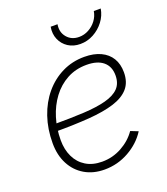

<svg xmlns="http://www.w3.org/2000/svg" viewBox="-139 -847 831 954"><g transform="rotate(-20 276.5 -370.5)"><path d="M250.5 9.3Q190.9 9.3 146 -17.1Q101.1 -43.5 76.2 -91.1Q51.3 -138.7 51.3 -202.1Q51.3 -276.9 73 -340.6Q94.7 -404.3 134.5 -451.7Q174.3 -499 228 -525.4Q281.7 -551.8 345.2 -551.8Q395.5 -551.8 431.4 -534.9Q467.3 -518.1 486.1 -487.1Q504.9 -456.1 504.9 -412.6Q504.9 -360.4 477.1 -328.4Q449.2 -296.4 395.5 -279.5Q341.8 -262.7 263.4 -256.8Q185.1 -251 84.5 -251L88.4 -288.1Q178.7 -288.1 248 -291.7Q317.4 -295.4 364.7 -307.9Q412.1 -320.3 436.3 -345.2Q460.4 -370.1 460.4 -412.6Q460.4 -459.5 429.9 -485.1Q399.4 -510.7 342.3 -510.7Q284.7 -510.7 238.8 -485.8Q192.9 -460.9 160.6 -417.7Q128.4 -374.5 111.3 -319.1Q94.2 -263.7 94.2 -202.1Q94.2 -152.3 112.8 -113.8Q131.3 -75.2 166.7 -53.5Q202.1 -31.7 252.4 -31.7Q308.1 -31.7 356.4 -58.3Q404.8 -85 434.1 -127.4L473.6 -111.8Q439.5 -58.1 379.6 -24.4Q319.8 9.3 250.5 9.3ZM350.6 -618.2Q313.5 -618.2 286.4 -636Q259.3 -653.8 246.6 -683.6Q233.9 -713.4 240.2 -749.5H276.4Q269.5 -709 293 -681.2Q316.4 -653.3 356.4 -653.3Q383.3 -653.3 407.2 -666.3Q431.2 -679.2 447.5 -700.9Q463.9 -722.7 468.3 -749.5H504.9Q499 -713.4 476.3 -683.6Q453.6 -653.8 420.7 -636Q387.7 -618.2 350.6 -618.2Z"/></g></svg>

Font: Inter 16pt ExtraLight
Style: Italic
Weight: 250
Italic angle: -9.3988°
Version: Version 4.001;git-66647c0bb